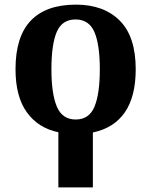

<svg xmlns="http://www.w3.org/2000/svg" viewBox="-20 -569 654 829"><path d="M232 2Q145 -16 96 -84Q47 -152 47 -270Q47 -411 113 -480Q179 -549 308 -549Q428 -549 497 -480Q566 -411 566 -270Q566 -152 519 -84Q472 -16 381 3V240H232ZM307 -53Q365 -53 388 -108.5Q411 -164 411 -270Q411 -377 387.5 -431Q364 -485 306 -485Q248 -485 225 -431Q202 -377 202 -270Q202 -164 225.5 -108.5Q249 -53 307 -53Z"/></svg>

Font: Noto Serif
Style: Bold
Weight: 700
Designer: Monotype Design Team
Foundry: Monotype Imaging Inc.
Version: Version 2.014